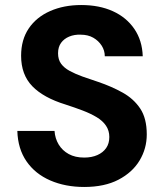

<svg xmlns="http://www.w3.org/2000/svg" viewBox="-20 -732 655 764"><path d="M315 12Q240 12 180 -14Q120 -40 85.5 -90Q51 -140 49 -211H197Q199 -181 213.5 -157Q228 -133 253.5 -119Q279 -105 315 -105Q345 -105 367.5 -115Q390 -125 402.5 -143Q415 -161 415 -187Q415 -212 402 -231.5Q389 -251 365 -265.5Q341 -280 309.5 -292Q278 -304 241 -316Q153 -343 108.5 -389Q64 -435 64 -510Q64 -574 94.5 -619Q125 -664 179.5 -688Q234 -712 303 -712Q375 -712 429 -687.5Q483 -663 514.5 -617Q546 -571 548 -508H397Q397 -531 384.5 -550.5Q372 -570 351 -582Q330 -594 301 -594Q276 -595 255.5 -586.5Q235 -578 223 -561.5Q211 -545 211 -520Q211 -495 223 -478.5Q235 -462 257 -450Q279 -438 308 -427.5Q337 -417 371 -406Q424 -388 468 -363.5Q512 -339 538 -300Q564 -261 564 -197Q564 -141 535.5 -93.5Q507 -46 451.5 -17Q396 12 315 12Z"/></svg>

Font: DM Sans 10pt ExtraBold
Style: Regular
Weight: 800
Version: Version 4.004;gftools[0.9.30]